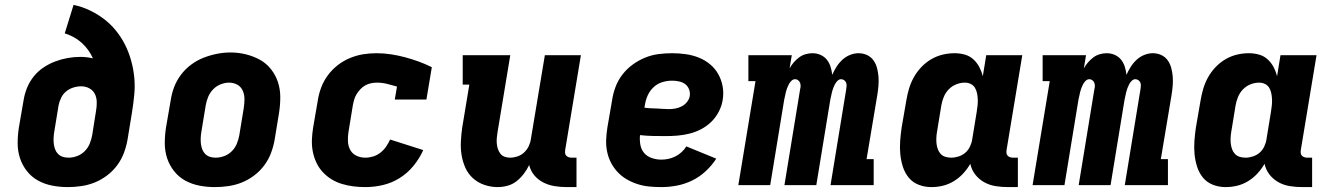

<svg xmlns="http://www.w3.org/2000/svg" viewBox="-20 -755 5440 783"><path d="M256 8Q224 8 193 2Q162 -4 135.5 -18.5Q109 -33 90 -57Q71 -81 61.5 -110Q52 -139 52 -171Q52 -203 57 -235L76 -345Q80 -371 90 -396Q100 -421 117 -442.5Q134 -464 157 -479.5Q180 -495 205.5 -504.5Q231 -514 256.5 -518.5Q282 -523 308 -523Q321 -523 334 -521.5Q347 -520 359 -517Q351 -535 339.5 -551Q328 -567 313 -580.5Q298 -594 280.5 -603.5Q263 -613 244 -619L280 -735Q314 -728 345.5 -713Q377 -698 404 -677.5Q431 -657 452.5 -630.5Q474 -604 489.5 -573.5Q505 -543 514.5 -509Q524 -475 527.5 -440Q531 -405 527.5 -368Q524 -331 518 -295L500 -185Q495 -157 485 -130.5Q475 -104 457.5 -80.5Q440 -57 416 -39Q392 -21 365.5 -10.5Q339 0 311 4Q283 8 256 8ZM259 -112Q277 -112 294.5 -118.5Q312 -125 325.5 -138.5Q339 -152 346 -169.5Q353 -187 356 -204L372 -305Q375 -322 374.5 -340Q374 -358 366.5 -372.5Q359 -387 344 -395Q329 -403 311 -403Q295 -403 279 -398Q263 -393 250 -382.5Q237 -372 229.5 -356.5Q222 -341 219 -326L201 -216Q199 -204 198.5 -191.5Q198 -179 199.5 -167.5Q201 -156 205 -145.5Q209 -135 217 -127Q225 -119 236 -115.5Q247 -112 259 -112Z M856 8Q824 8 793 2Q762 -4 735.5 -18.5Q709 -33 690 -57Q671 -81 661.5 -110Q652 -139 652 -171Q652 -203 657 -235L676 -345Q680 -373 690 -399.5Q700 -426 717.5 -449.5Q735 -473 759 -491Q783 -509 810 -519.5Q837 -530 864.5 -535.5Q892 -541 920 -541Q952 -541 982.5 -533.5Q1013 -526 1039.5 -511.5Q1066 -497 1085 -473Q1104 -449 1113.5 -420Q1123 -391 1123 -359Q1123 -327 1118 -295L1100 -185Q1095 -157 1085 -130.5Q1075 -104 1057.5 -80.5Q1040 -57 1016 -39Q992 -21 965.5 -10.5Q939 0 911 4Q883 8 856 8ZM859 -112Q877 -112 894.5 -118.5Q912 -125 925.5 -138.5Q939 -152 946 -169.5Q953 -187 956 -204L974 -314Q977 -333 977 -351Q977 -369 970 -385Q963 -401 948 -409.5Q933 -418 914 -418Q897 -418 879.5 -411Q862 -404 849 -390.5Q836 -377 829 -360Q822 -343 819 -326L801 -216Q799 -204 798.5 -191.5Q798 -179 799.5 -167.5Q801 -156 805 -145.5Q809 -135 817 -127Q825 -119 836 -115.5Q847 -112 859 -112Z M1470 8Q1445 8 1421 5Q1397 2 1374 -5Q1351 -12 1331 -24.5Q1311 -37 1295.5 -54Q1280 -71 1270 -92.5Q1260 -114 1255.5 -137.5Q1251 -161 1252 -185.5Q1253 -210 1257 -235L1276 -345Q1280 -372 1290 -398.5Q1300 -425 1317 -448Q1334 -471 1357 -489Q1380 -507 1406.5 -518Q1433 -529 1460 -533.5Q1487 -538 1515 -538Q1545 -538 1574.5 -533.5Q1604 -529 1632 -521.5Q1660 -514 1687.5 -504Q1715 -494 1741 -481L1719 -349H1590L1599 -402Q1579 -408 1558.5 -413Q1538 -418 1517 -418Q1505 -418 1493 -415.5Q1481 -413 1470 -407Q1459 -401 1450 -391.5Q1441 -382 1434.5 -371.5Q1428 -361 1424.5 -349Q1421 -337 1419 -326L1401 -216Q1398 -197 1399 -177.5Q1400 -158 1409 -142.5Q1418 -127 1434.5 -119.5Q1451 -112 1470 -112Q1486 -112 1502 -117Q1518 -122 1531.5 -132.5Q1545 -143 1554.5 -157Q1564 -171 1571 -186L1706 -143Q1691 -109 1666.5 -79Q1642 -49 1610 -29Q1578 -9 1542 -0.5Q1506 8 1470 8Z M2010 8Q1982 8 1955.5 -1Q1929 -10 1909 -28Q1889 -46 1878 -70.5Q1867 -95 1862.5 -122Q1858 -149 1859.5 -178Q1861 -207 1865 -235L1894 -410H1867V-530H2061L2009 -216Q2007 -204 2006 -192.5Q2005 -181 2006 -169.5Q2007 -158 2010.5 -147.5Q2014 -137 2020.5 -128.5Q2027 -120 2037.5 -116Q2048 -112 2060 -112Q2075 -112 2090 -117Q2105 -122 2117 -133Q2129 -144 2136 -158.5Q2143 -173 2145 -188L2202 -530H2349L2285 -144Q2284 -137 2284.5 -131Q2285 -125 2289 -120.5Q2293 -116 2299 -114Q2305 -112 2311 -112H2331V8H2291Q2266 8 2241.5 4Q2217 0 2195.5 -11Q2174 -22 2159 -40Q2144 -58 2138 -82Q2129 -63 2116 -46Q2103 -29 2086.5 -16Q2070 -3 2049.5 2.5Q2029 8 2010 8Z M2677 8Q2651 8 2626.5 5.5Q2602 3 2579 -4.5Q2556 -12 2535.5 -24Q2515 -36 2499 -53Q2483 -70 2472 -91Q2461 -112 2456 -136Q2451 -160 2452 -185Q2453 -210 2457 -235L2476 -345Q2480 -373 2490 -400Q2500 -427 2518 -450.5Q2536 -474 2560 -491.5Q2584 -509 2611 -520Q2638 -531 2666 -534.5Q2694 -538 2721 -538Q2749 -538 2777 -534Q2805 -530 2830 -520Q2855 -510 2875.5 -493Q2896 -476 2909 -453Q2922 -430 2927 -402.5Q2932 -375 2927 -346Q2923 -322 2911 -299Q2899 -276 2880.5 -258Q2862 -240 2839 -228Q2816 -216 2791.5 -210Q2767 -204 2743 -202Q2719 -200 2695 -200Q2669 -200 2642.5 -200.5Q2616 -201 2590 -204Q2588 -184 2591.5 -164.5Q2595 -145 2607 -131Q2619 -117 2638 -110.5Q2657 -104 2677 -104Q2691 -104 2705.5 -107Q2720 -110 2734 -117Q2748 -124 2759.5 -134.5Q2771 -145 2779 -158L2901 -108Q2883 -80 2857.5 -56.5Q2832 -33 2802 -18.5Q2772 -4 2740 2Q2708 8 2677 8ZM2708 -310Q2721 -310 2734.5 -312.5Q2748 -315 2760.5 -321.5Q2773 -328 2782 -339.5Q2791 -351 2793 -364Q2795 -379 2789.5 -392Q2784 -405 2773.5 -412.5Q2763 -420 2749 -423Q2735 -426 2721 -426Q2701 -426 2681 -420Q2661 -414 2645.5 -399.5Q2630 -385 2621.5 -366Q2613 -347 2610 -327L2608 -316Q2621 -314 2633.5 -313.5Q2646 -313 2658.5 -312.5Q2671 -312 2683.5 -311Q2696 -310 2708 -310Z M2991 0 3061 -424H3032V-530H3209L3200 -476Q3207 -489 3217 -500.5Q3227 -512 3239 -521Q3251 -530 3265.5 -534Q3280 -538 3293 -538Q3311 -538 3326.5 -531Q3342 -524 3352 -511.5Q3362 -499 3367 -483Q3372 -467 3374 -450Q3381 -466 3391 -482Q3401 -498 3415 -511Q3429 -524 3446.5 -531Q3464 -538 3481 -538Q3500 -538 3516 -530.5Q3532 -523 3542 -509Q3552 -495 3556.5 -478Q3561 -461 3562.5 -443Q3564 -425 3562.5 -406.5Q3561 -388 3558 -369L3514 -106H3543V0H3367L3431 -391Q3432 -398 3432.5 -405Q3433 -412 3430.5 -418Q3428 -424 3422.5 -428Q3417 -432 3410 -432Q3402 -432 3395.5 -425.5Q3389 -419 3385 -411.5Q3381 -404 3378 -396Q3375 -388 3373 -380Q3371 -372 3369.5 -364Q3368 -356 3366 -348L3309 0H3179L3243 -391Q3245 -398 3245 -405Q3245 -412 3242.5 -418Q3240 -424 3234.5 -428Q3229 -432 3223 -432Q3214 -432 3207.5 -425.5Q3201 -419 3197 -411.5Q3193 -404 3190 -396Q3187 -388 3185 -380Q3183 -372 3181.5 -364Q3180 -356 3178 -348L3121 0Z M3778 8Q3751 8 3726.5 -1.5Q3702 -11 3686 -30.5Q3670 -50 3662 -75Q3654 -100 3651.5 -126.5Q3649 -153 3651 -180.5Q3653 -208 3657 -235L3676 -345Q3680 -369 3687 -393Q3694 -417 3706.5 -439.5Q3719 -462 3737 -481Q3755 -500 3777 -513Q3799 -526 3823.5 -532Q3848 -538 3873 -538Q3894 -538 3914 -532.5Q3934 -527 3949 -513.5Q3964 -500 3973.5 -482Q3983 -464 3988 -444L4002 -530H4149L4085 -144Q4084 -137 4084.5 -131Q4085 -125 4089 -120.5Q4093 -116 4099 -114Q4105 -112 4111 -112H4131V8H4091Q4065 8 4040 4Q4015 0 3993.5 -12Q3972 -24 3957 -43.5Q3942 -63 3937 -87Q3925 -66 3908 -47.5Q3891 -29 3869.5 -16Q3848 -3 3825 2.5Q3802 8 3778 8ZM3859 -112Q3874 -112 3889.5 -117Q3905 -122 3917 -132.5Q3929 -143 3936 -158Q3943 -173 3945 -188L3963 -298Q3965 -311 3966.5 -324Q3968 -337 3967.5 -349.5Q3967 -362 3964.5 -374.5Q3962 -387 3956 -397Q3950 -407 3939 -412.5Q3928 -418 3915 -418Q3897 -418 3879.5 -411Q3862 -404 3849 -390.5Q3836 -377 3829 -360Q3822 -343 3819 -326L3801 -216Q3799 -204 3798.5 -191.5Q3798 -179 3799.5 -167.5Q3801 -156 3805 -145.5Q3809 -135 3816.5 -127Q3824 -119 3835.5 -115.5Q3847 -112 3859 -112Z M4191 0 4261 -424H4232V-530H4409L4400 -476Q4407 -489 4417 -500.5Q4427 -512 4439 -521Q4451 -530 4465.5 -534Q4480 -538 4493 -538Q4511 -538 4526.5 -531Q4542 -524 4552 -511.5Q4562 -499 4567 -483Q4572 -467 4574 -450Q4581 -466 4591 -482Q4601 -498 4615 -511Q4629 -524 4646.5 -531Q4664 -538 4681 -538Q4700 -538 4716 -530.5Q4732 -523 4742 -509Q4752 -495 4756.5 -478Q4761 -461 4762.5 -443Q4764 -425 4762.5 -406.5Q4761 -388 4758 -369L4714 -106H4743V0H4567L4631 -391Q4632 -398 4632.5 -405Q4633 -412 4630.5 -418Q4628 -424 4622.5 -428Q4617 -432 4610 -432Q4602 -432 4595.5 -425.5Q4589 -419 4585 -411.5Q4581 -404 4578 -396Q4575 -388 4573 -380Q4571 -372 4569.5 -364Q4568 -356 4566 -348L4509 0H4379L4443 -391Q4445 -398 4445 -405Q4445 -412 4442.5 -418Q4440 -424 4434.5 -428Q4429 -432 4423 -432Q4414 -432 4407.5 -425.5Q4401 -419 4397 -411.5Q4393 -404 4390 -396Q4387 -388 4385 -380Q4383 -372 4381.5 -364Q4380 -356 4378 -348L4321 0Z M4978 8Q4951 8 4926.5 -1.5Q4902 -11 4886 -30.5Q4870 -50 4862 -75Q4854 -100 4851.5 -126.5Q4849 -153 4851 -180.5Q4853 -208 4857 -235L4876 -345Q4880 -369 4887 -393Q4894 -417 4906.5 -439.5Q4919 -462 4937 -481Q4955 -500 4977 -513Q4999 -526 5023.5 -532Q5048 -538 5073 -538Q5094 -538 5114 -532.5Q5134 -527 5149 -513.5Q5164 -500 5173.5 -482Q5183 -464 5188 -444L5202 -530H5349L5285 -144Q5284 -137 5284.5 -131Q5285 -125 5289 -120.5Q5293 -116 5299 -114Q5305 -112 5311 -112H5331V8H5291Q5265 8 5240 4Q5215 0 5193.5 -12Q5172 -24 5157 -43.5Q5142 -63 5137 -87Q5125 -66 5108 -47.5Q5091 -29 5069.5 -16Q5048 -3 5025 2.5Q5002 8 4978 8ZM5059 -112Q5074 -112 5089.5 -117Q5105 -122 5117 -132.5Q5129 -143 5136 -158Q5143 -173 5145 -188L5163 -298Q5165 -311 5166.5 -324Q5168 -337 5167.5 -349.5Q5167 -362 5164.5 -374.5Q5162 -387 5156 -397Q5150 -407 5139 -412.5Q5128 -418 5115 -418Q5097 -418 5079.5 -411Q5062 -404 5049 -390.5Q5036 -377 5029 -360Q5022 -343 5019 -326L5001 -216Q4999 -204 4998.5 -191.5Q4998 -179 4999.5 -167.5Q5001 -156 5005 -145.5Q5009 -135 5016.5 -127Q5024 -119 5035.5 -115.5Q5047 -112 5059 -112Z"/></svg>

Font: Iosevka Curly Slab HvEx
Style: Italic
Weight: 900
Width: 7
Italic angle: -9°
Monospace: yes
Designer: Belleve Invis
Foundry: Belleve Invis
Version: Version 11.1.0; ttfautohint (v1.8.3)